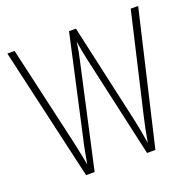

<svg xmlns="http://www.w3.org/2000/svg" viewBox="-126 -843 980 971"><g transform="rotate(-20 364.0 -357.0)"><path d="M716 -714H676L552 -181C541 -135 533 -94 525 -46C517 -97 511 -130 500 -181L381 -714H344L226 -181C218 -149 208 -95 200 -49C195 -78 186 -121 173 -181L51 -714H12L176 0H222L344 -551C352 -586 357 -611 362 -652C369 -607 374 -581 382 -545L504 0H549Z"/></g></svg>

Font: Noto Sans Ethiopic Condensed ExtraLight
Style: Regular
Weight: 200
Width: 3
Designer: Monotype Design Team
Foundry: Monotype Imaging Inc.
Version: Version 2.102